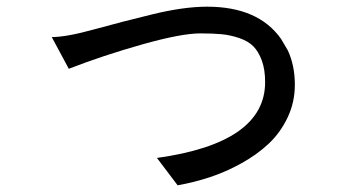

<svg xmlns="http://www.w3.org/2000/svg" viewBox="-20 -445 1040 575"><path d="M135 -334Q179 -334 262 -357Q345 -380 438 -402.5Q531 -425 600 -425Q754 -425 822 -328L842 -294Q863 -249 863 -191Q863 -139 841.5 -93.5Q820 -48 785 -15Q750 18 703 44Q656 70 609 85.5Q562 101 512 110L450 28Q774 -17 774 -199Q774 -237 764 -264Q754 -291 738.5 -306.5Q723 -322 696.5 -331Q670 -340 644 -342.5Q618 -345 580 -345Q523 -345 406 -312Q289 -279 186 -239Z"/></svg>

Font: cwTeXHei
Style: Medium
Weight: 500
Version: Version 1.17